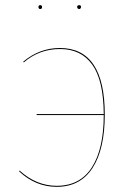

<svg xmlns="http://www.w3.org/2000/svg" viewBox="-20 -713 505 744"><path d="M386 -269Q386 -135 338.5 -62Q291 11 200 11Q118 11 54 -49L56 -52Q121 7 200 7Q290 7 336 -64.5Q382 -136 382 -267H122V-271H382Q381 -402 337.5 -462.5Q294 -523 213 -523Q132 -523 72 -471L70 -474Q133 -527 212 -527Q386 -527 386 -269ZM143 -686Q143 -678 136 -678Q129 -678 129 -686Q129 -693 136 -693Q143 -693 143 -686ZM294 -686Q294 -683 292 -680.5Q290 -678 287 -678Q283 -678 281 -680.5Q279 -683 279 -686Q279 -693 287 -693Q294 -693 294 -686Z"/></svg>

Font: FiraGO Four
Style: Regular
Weight: 100
Designer: bBox Type
Foundry: bBox Type GmbH
Version: Version 1.001